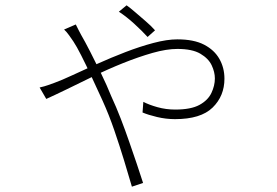

<svg xmlns="http://www.w3.org/2000/svg" viewBox="-20 -634 1040 722"><path d="M535 -495Q514 -518 485 -544.5Q456 -571 427 -590L456 -614Q469 -605 488 -588.5Q507 -572 527.5 -554.5Q548 -537 563 -520ZM265 -542Q270 -531 275 -522Q280 -513 285 -503Q299 -479 319 -440Q339 -401 360.5 -357Q382 -313 398 -273Q417 -232 434 -188Q451 -144 466 -100.5Q481 -57 494.5 -17.5Q508 22 518 54L476 68Q463 23 446.5 -31Q430 -85 410 -143.5Q390 -202 365 -257Q344 -303 323.5 -347Q303 -391 285.5 -425.5Q268 -460 256 -478Q250 -487 240 -501Q230 -515 221 -523ZM129 -305Q147 -309 161 -314Q175 -319 186 -323Q211 -332 253 -351.5Q295 -371 346 -394Q397 -417 451.5 -438Q506 -459 557 -472.5Q608 -486 647 -486Q709 -486 747.5 -466Q786 -446 805 -412.5Q824 -379 824 -338Q824 -273 779.5 -229.5Q735 -186 638 -186Q604 -186 570.5 -194Q537 -202 516 -211L519 -251Q540 -240 572 -231Q604 -222 639 -222Q698 -222 730 -239.5Q762 -257 775 -284.5Q788 -312 788 -339Q788 -363 776 -388.5Q764 -414 733.5 -432Q703 -450 647 -450Q606 -450 553.5 -435Q501 -420 443.5 -397Q386 -374 331 -347Q276 -320 229.5 -297.5Q183 -275 154 -262Z"/></svg>

Font: Noto Sans KR ExtraLight
Style: Regular
Weight: 250
Designer: Ryoko NISHIZUKA  (kana, bopomofo & ideographs); Paul D. Hunt (Latin, Greek & Cyrillic); Sandoll Communications , Soo-you
Foundry: Adobe
Version: Version 2.004-H2;hotconv 1.0.118;makeotfexe 2.5.65603